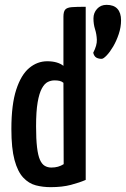

<svg xmlns="http://www.w3.org/2000/svg" viewBox="-20 -763 520 793"><path d="M189 10Q157 10 128 2.5Q99 -5 76 -29.5Q53 -54 40 -102Q27 -150 27 -230Q27 -331 47 -392.5Q67 -454 100.5 -482Q134 -510 175 -510Q197 -510 214 -505Q231 -500 242 -491V-694Q242 -715 249.5 -723.5Q257 -732 277 -733.5Q297 -735 334 -735V-20Q309 -9 273 0.5Q237 10 189 10ZM192 -71Q207 -71 219.5 -74.5Q232 -78 243 -85L242 -421Q235 -427 226 -429Q217 -431 205 -431Q191 -431 177.5 -424.5Q164 -418 153 -398Q142 -378 135.5 -340.5Q129 -303 129 -241Q129 -188 133 -154.5Q137 -121 145 -103Q153 -85 165 -78Q177 -71 192 -71ZM400 -520Q387 -520 378 -525Q369 -530 365 -545Q381 -576 380 -599Q379 -622 372.5 -642.5Q366 -663 366 -687Q366 -710 381 -726.5Q396 -743 420 -743Q450 -743 465 -726.5Q480 -710 480 -679Q480 -651 470.5 -622.5Q461 -594 447.5 -571Q434 -548 420.5 -534Q407 -520 400 -520Z"/></svg>

Font: Yanone Kaffeesatz Medium
Style: Regular
Weight: 500
Designer: Yanone (Cyrillic: Daniel Pouzeot, Huerta Tipografica, and Cyreal)
Foundry: Yanone
Version: Version 2.003